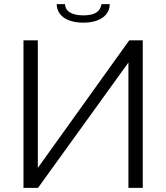

<svg xmlns="http://www.w3.org/2000/svg" viewBox="-20 -904 800 924"><path d="M381 -795C466 -795 508 -835 508 -884H469C462 -853 444 -830 381 -830C317 -830 293 -856 293 -884H253C253 -835 295 -795 381 -795ZM93 0H163L598 -603V0H667V-710H602L162 -96V-710H93Z"/></svg>

Font: FIGSv2-sans-serif
Style: Regular
Weight: 400
Designer: Matt McInerney, Pablo Impallari, Rodrigo Fuenzalida,Mirko Velimirovic
Foundry: Matt McInerney, Pablo Impallari, Rodrigo Fuenzalida
Version: Version 4.021;hotconv 1.0.109;makeotfexe 2.5.65596